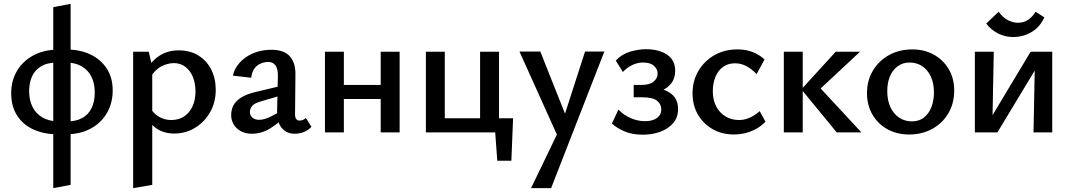

<svg xmlns="http://www.w3.org/2000/svg" viewBox="-20 -686 5541 995"><path d="M256 289V-649L346 -666V272ZM279 10Q210 10 155.5 -14Q101 -38 69.5 -86Q38 -134 38 -203Q38 -268 68 -318.5Q98 -369 152 -398.5Q206 -428 279 -429V-362Q224 -362 191.5 -341.5Q159 -321 145 -288Q131 -255 131 -214Q131 -166 149 -131Q167 -96 200.5 -77Q234 -58 279 -57ZM330 10V-57Q374 -57 405.5 -74Q437 -91 454 -124.5Q471 -158 471 -206Q471 -254 454 -288Q437 -322 405.5 -341Q374 -360 330 -362V-429Q395 -429 448 -404Q501 -379 532.5 -332Q564 -285 564 -217Q564 -153 535 -102Q506 -51 453.5 -21.5Q401 8 330 10Z M883 6Q829 6 790.5 -20.5Q752 -47 734 -96L758 -127Q777 -96 805.5 -80Q834 -64 867 -64Q906 -64 934 -82.5Q962 -101 977.5 -134.5Q993 -168 993 -212Q993 -253 980 -286Q967 -319 941.5 -339Q916 -359 881 -359Q850 -359 817 -342.5Q784 -326 759 -285L725 -303Q759 -365 803 -395Q847 -425 906 -425Q965 -425 1008 -398.5Q1051 -372 1074.5 -326Q1098 -280 1098 -221Q1098 -156 1069 -105Q1040 -54 991.5 -24Q943 6 883 6ZM670 289V-418H751L769 -339V272Z M1507 7Q1465 7 1440 -23Q1415 -53 1416 -110L1420 -287Q1421 -315 1415 -332Q1409 -349 1397.5 -357Q1386 -365 1370 -365Q1352 -365 1332.5 -357.5Q1313 -350 1299 -331.5Q1285 -313 1282 -283L1187 -294Q1193 -323 1211 -347.5Q1229 -372 1256 -390.5Q1283 -409 1316.5 -418.5Q1350 -428 1386 -428Q1453 -428 1482.5 -393.5Q1512 -359 1511 -301L1509 -92Q1509 -77 1515.5 -69Q1522 -61 1532 -61Q1541 -61 1550 -64.5Q1559 -68 1565 -75L1594 -29Q1580 -13 1557.5 -3Q1535 7 1507 7ZM1286 7Q1238 7 1208 -20.5Q1178 -48 1178 -91Q1178 -116 1189 -138.5Q1200 -161 1228 -179.5Q1256 -198 1307 -210L1471 -249L1476 -203L1330 -160Q1296 -150 1285.5 -135.5Q1275 -121 1275 -106Q1275 -87 1288.5 -76Q1302 -65 1323 -65Q1350 -65 1386.5 -83.5Q1423 -102 1468 -129L1474 -95Q1430 -53 1384 -23Q1338 7 1286 7Z M1953 0V-418H2051V0ZM1664 0V-418H1762V0ZM1711 -173V-246H2004V-173Z M2468 0V-418H2566V0ZM2234 0V-73H2519V0ZM2187 0V-418H2285V0ZM2513 0V-73H2639L2597 0ZM2557 147 2541 -73H2639L2630 147Z M2882 47 2672 -419H2780L2922 -62ZM3012 -419H3112L2836 289H2732L2887 -32Z M3312 12Q3256 12 3215.5 -5.5Q3175 -23 3151 -46L3185 -118Q3213 -89 3249.5 -73.5Q3286 -58 3322 -58Q3362 -58 3384.5 -74.5Q3407 -91 3407 -119Q3407 -146 3385 -164Q3363 -182 3305 -182H3264V-246H3305Q3348 -246 3368 -263.5Q3388 -281 3388 -305Q3388 -327 3369.5 -344.5Q3351 -362 3313 -362Q3282 -362 3254.5 -348Q3227 -334 3208 -313L3171 -372Q3203 -406 3246 -418.5Q3289 -431 3328 -431Q3394 -431 3436.5 -403Q3479 -375 3479 -319Q3479 -280 3458.5 -254Q3438 -228 3405 -215Q3372 -202 3334 -202V-234Q3406 -234 3450 -206Q3494 -178 3494 -121Q3494 -78 3469 -48.5Q3444 -19 3402.5 -3.5Q3361 12 3312 12Z M3784 11Q3722 11 3673.5 -16.5Q3625 -44 3597 -92Q3569 -140 3569 -202Q3569 -268 3600 -319.5Q3631 -371 3683 -400.5Q3735 -430 3802 -430Q3845 -430 3880 -416.5Q3915 -403 3942 -378L3901 -302Q3875 -329 3847.5 -343.5Q3820 -358 3789 -358Q3752 -358 3726 -338.5Q3700 -319 3687 -286Q3674 -253 3674 -213Q3674 -167 3692 -133.5Q3710 -100 3741 -82Q3772 -64 3810 -64Q3838 -64 3865 -76Q3892 -88 3917 -110L3947 -55Q3922 -30 3893.5 -15.5Q3865 -1 3837.5 5Q3810 11 3784 11Z M4316 0 4133 -223 4311 -418H4437L4200 -197V-263L4444 0ZM4042 0V-418H4140V0Z M4691 11Q4628 11 4578.5 -16.5Q4529 -44 4501 -92.5Q4473 -141 4473 -203Q4473 -269 4504 -320.5Q4535 -372 4588 -401Q4641 -430 4708 -430Q4771 -430 4820 -402.5Q4869 -375 4897 -327Q4925 -279 4925 -217Q4925 -151 4895 -99.5Q4865 -48 4812 -18.5Q4759 11 4691 11ZM4705 -57Q4744 -57 4769.5 -78Q4795 -99 4807.5 -133Q4820 -167 4820 -206Q4820 -255 4803.5 -290Q4787 -325 4758.5 -343.5Q4730 -362 4694 -362Q4657 -362 4630.5 -341.5Q4604 -321 4591 -288Q4578 -255 4578 -214Q4578 -165 4595 -129.5Q4612 -94 4641 -75.5Q4670 -57 4705 -57Z M5336 0 5344 -418H5433V0ZM5032 0V-418H5130L5122 0ZM5096 0V-43L5321 -418H5374V-373L5149 0ZM5230 -494Q5189 -494 5152.5 -512.5Q5116 -531 5091 -564L5155 -625Q5180 -592 5206 -580Q5232 -568 5255 -568Q5284 -568 5306 -582Q5328 -596 5347 -625L5392 -596Q5369 -545 5325 -519.5Q5281 -494 5230 -494Z"/></svg>

Font: Ysabeau Office SemiBold
Style: Regular
Weight: 600
Designer: Christian Thalmann (Catharsis Fonts)
Version: Version 2.001;gftools[0.9.30]; featfreeze: tnum,lnum,ss02